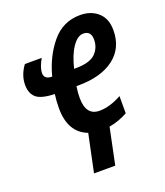

<svg xmlns="http://www.w3.org/2000/svg" viewBox="-137 -646 803 934"><g transform="rotate(-20 264.0 -179.5)"><path d="M371 -463Q411 -463 411 -418Q411 -375 381.5 -346Q352 -317 277 -317H271Q287 -384 314 -423.5Q341 -463 371 -463ZM298 194 337 6Q386 -2 433 -28V-117Q372 -83 318 -83Q248 -83 248 -175Q248 -203 253 -234H262Q380 -234 447.5 -285Q515 -336 515 -429Q515 -489 479 -521Q443 -553 387 -553Q298 -553 240.5 -484Q183 -415 158 -318Q117 -318 117 -351Q117 -378 141 -421H54Q20 -375 20 -325Q20 -281 45.5 -258.5Q71 -236 141 -234Q136 -201 136 -162Q136 -36 229 -1L188 194Z"/></g></svg>

Font: Noto Sans Display Condensed
Style: Bold Italic
Weight: 700
Width: 3
Designer: Monotype Design team
Foundry: Monotype Imaging Inc.
Version: 1.000